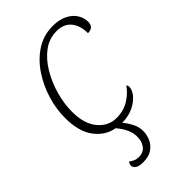

<svg xmlns="http://www.w3.org/2000/svg" viewBox="-231 -621 907 907"><g transform="rotate(-45 222.5 -167.0)"><path d="M160 212Q131 212 119 203Q107 194 107 183Q107 170 115 162Q123 169 135 174.5Q147 180 163 180Q193 180 209 159Q225 138 225 107Q225 80 213.5 55.5Q202 31 181 6Q123 -4 84.5 -55Q46 -106 46 -197Q46 -257 64.5 -318Q83 -379 118 -431Q153 -483 202 -514.5Q251 -546 312 -546Q356 -546 386 -530.5Q416 -515 430.5 -491Q445 -467 445 -442Q445 -404 406 -404Q406 -455 381 -485.5Q356 -516 308 -516Q258 -516 218 -486Q178 -456 149.5 -407.5Q121 -359 105.5 -303Q90 -247 90 -195Q90 -114 127 -69.5Q164 -25 218 -25Q266 -25 302 -47.5Q338 -70 359 -101Q365 -97 365 -86Q365 -67 347.5 -45Q330 -23 298 -7Q266 9 221 10Q237 28 250.5 54Q264 80 264 108Q264 131 254 155Q244 179 221 195.5Q198 212 160 212Z"/></g></svg>

Font: Noto Serif ExtraLight
Style: Italic
Weight: 200
Italic angle: -12°
Designer: Monotype Design Team
Foundry: Monotype Imaging Inc.
Version: Version 2.014; ttfautohint (v1.8.4.7-5d5b)